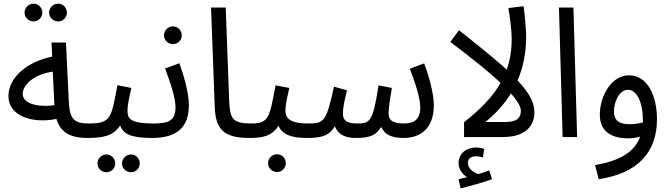

<svg xmlns="http://www.w3.org/2000/svg" viewBox="-20 -748 3653 1048"><path d="M298 -631C324 -631 345 -653 345 -679C345 -706 324 -728 298 -728C270 -728 248 -706 248 -679C248 -653 270 -631 298 -631ZM163 -631C190 -631 211 -653 211 -679C211 -706 190 -728 163 -728C136 -728 114 -706 114 -679C114 -653 136 -631 163 -631Z M456 5C488 5 505 -15 505 -37C505 -58 493 -74 465 -74C392 -74 361 -92 356 -186L340 -516H261L265 -439C130 -412 26 -326 26 -223C26 -113 161 -72 288 -99C311 -20 372 5 456 5ZM104 -236C104 -283 162 -342 268 -357L277 -174C210 -163 104 -173 104 -236Z M696 192C722 192 743 171 743 144C743 118 722 95 696 95C668 95 646 118 646 144C646 171 668 192 696 192ZM561 192C588 192 609 171 609 144C609 118 588 95 561 95C534 95 512 118 512 144C512 171 534 192 561 192Z M455 5C549 5 597 -7 636 -63C652 -18 691 5 810 5C842 5 860 -15 860 -37C860 -58 848 -74 820 -74C679 -74 676 -107 676 -147C676 -179 689 -232 697 -268L621 -283C587 -106 588 -74 465 -74Z M924 -507C951 -507 972 -529 972 -555C972 -582 951 -604 924 -604C897 -604 875 -582 875 -555C875 -529 897 -507 924 -507Z M810 5C941 5 1011 -49 1011 -174C1011 -239 983 -338 959 -403L881 -374C910 -298 938 -213 938 -163C938 -89 899 -74 820 -74Z M1340 5C1373 5 1390 -15 1390 -37C1390 -58 1378 -74 1350 -74C1248 -74 1235 -101 1231 -199L1212 -707H1132L1152 -167C1156 -47 1196 5 1340 5Z M1492 191C1519 191 1540 169 1540 143C1540 116 1519 94 1492 94C1465 94 1443 116 1443 143C1443 169 1465 191 1492 191Z M1340 5C1409 5 1461 -2 1500 -61C1520 -17 1563 5 1654 5C1686 5 1704 -15 1704 -37C1704 -58 1692 -74 1664 -74C1555 -74 1538 -107 1538 -147C1538 -179 1551 -232 1559 -268L1484 -282C1451 -104 1447 -74 1350 -74Z M1654 5C1728 5 1775 -3 1808 -59C1828 -6 1877 5 1921 5C1994 5 2031 -6 2061 -55C2079 -14 2117 5 2182 5C2283 5 2348 -54 2348 -174C2348 -239 2320 -338 2295 -402L2217 -373C2246 -297 2274 -214 2274 -161C2274 -97 2242 -74 2183 -74C2113 -74 2101 -100 2101 -131C2101 -164 2113 -232 2119 -268L2046 -282C2016 -86 2001 -74 1931 -74C1866 -74 1851 -95 1852 -130C1852 -168 1863 -209 1874 -255L1803 -275C1761 -84 1749 -74 1664 -74Z M2494 280C2546 268 2619 247 2666 230L2650 182C2634 189 2614 196 2591 202C2568 196 2534 174 2534 141C2534 119 2550 105 2579 105C2592 105 2604 108 2616 111L2623 65C2609 60 2592 57 2579 57C2529 57 2483 87 2483 143C2483 175 2504 203 2529 219C2516 222 2502 225 2483 230Z M2739 -270 2778 -337C2712 -402 2615 -481 2485 -583L2438 -519C2555 -431 2666 -343 2739 -270Z M2897 -135C2897 -189 2868 -242 2805 -309C2837 -382 2851 -461 2852 -544C2852 -585 2844 -673 2838 -714L2755 -704C2763 -660 2773 -580 2773 -536C2773 -357 2700 -228 2513 -81V0H2725C2865 0 2897 -77 2897 -135ZM2629 -82C2688 -129 2734 -182 2769 -238C2803 -200 2823 -167 2823 -143C2823 -111 2808 -82 2740 -82Z M3051 0H3130L3110 -707H3031Z M3248 230C3458 199 3566 86 3566 -97C3566 -222 3516 -337 3414 -337C3317 -337 3254 -224 3254 -121C3254 -43 3303 7 3407 7C3429 7 3453 4 3474 -2C3443 84 3361 130 3228 153ZM3331 -138C3331 -200 3365 -258 3407 -258C3460 -258 3489 -181 3489 -96C3489 -91 3489 -85 3489 -80C3467 -73 3440 -70 3416 -70C3359 -70 3331 -92 3331 -138Z"/></svg>

Font: Noto Sans Arabic SemCond
Style: Regular
Weight: 400
Width: 4
Designer: Monotype Design Team, Nadine Chahine, Nizar Qandah and Khaled Hosny
Foundry: Monotype Imaging Inc.
Version: Version 2.012